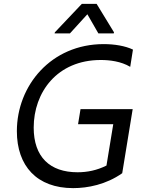

<svg xmlns="http://www.w3.org/2000/svg" viewBox="-20 -966 764 996"><path d="M433.2 -892 490.4 -792.6H570L571.4 -798.3L481.2 -946H404.5L264.6 -798.3L263.1 -792.6H342.7ZM384.9 -321.7H567.5L532.3 -107.2C482.6 -82.4 433.2 -72.4 382.1 -72.4C238.6 -72.4 154.8 -152 154.8 -304C154.8 -486.5 275.6 -654.8 502.8 -654.8C549 -654.8 608 -647.7 655.5 -619.3L669.7 -708.8C629.3 -728 573.9 -737.2 517.8 -737.2C245.7 -737.2 67.5 -522.7 67.5 -285.5C67.5 -105.1 171.2 9.9 359.4 9.9C434.7 9.9 530.5 -8.5 614 -67.5L668.3 -399.9H397.7Z"/></svg>

Font: TID UI
Style: Italic
Weight: 400
Italic angle: -9.39999°
Designer: The TID Project Authors
Foundry: Bakken & Bæck
Version: Version 1.001;hotconv 1.0.109;makeotfexe 2.5.65596